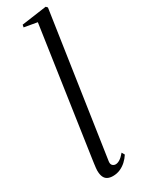

<svg xmlns="http://www.w3.org/2000/svg" viewBox="-220 -843 657 881"><g transform="rotate(-30 109.0 -403.0)"><path d="M106 -58Q104 -43.5 110.8 -36.8Q117.5 -30 127.5 -30Q137.5 -30 149.8 -37.5Q162 -45 177 -63L185.5 -48Q175 -31.5 160.5 -18.2Q146 -5 128.2 2.8Q110.5 10.5 90 10.5Q74 10.5 62.5 5Q51 -0.5 45 -13.5Q39 -26.5 39 -48Q39 -53 40 -61.8Q41 -70.5 42.5 -82.2Q44 -94 46 -107L143.5 -773.5L75 -785.5L77.5 -798.5L210 -817L217.5 -809Z"/></g></svg>

Font: Merriweather 144pt Light
Style: Italic
Weight: 300
Italic angle: -7.8°
Version: Version 2.101